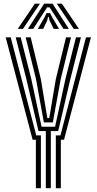

<svg xmlns="http://www.w3.org/2000/svg" viewBox="-20 -998 512 1018"><path d="M223 0V-303.2H184.2L119.8 -578.5L63.2 -800H89.8L146 -578.5L200.5 -326H272L326.8 -578.5L382.8 -800H409.2L353 -578.5L288.5 -303.2H249.5V0ZM170.2 0V-257.2H153L10.2 -800H36.8L172.2 -280.2H196.8V0ZM276 0V-280.2H300.5L435.8 -800H462.2L319.5 -257.2H302.5V0ZM212.5 -349 171 -578.5 116.2 -800H142.8L196.5 -578.5L231 -372H241.2L276 -578.5L330 -800H356.5L301.8 -578.5L260 -349ZM74.2 -845 164.8 -978.5H191.8L101.8 -845ZM127.8 -845 214.2 -978.5H258.5L345 -845H316.5L264.5 -926.2L242.5 -959.2H230.2L208.2 -926L156.2 -845ZM371 -845 281 -978.5H308L398.5 -845ZM180.5 -845 215 -904.2 227.2 -928.8H245.5L258 -904.2L293 -845H264.8L242.5 -890L238.2 -908.5H234.5L230.5 -890L209 -845Z"/></svg>

Font: Big Shoulders Inline Text ExtraBold
Style: Regular
Weight: 800
Designer: Patric King
Foundry: XO Type Co
Version: Version 1.000